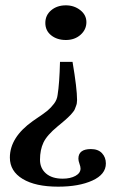

<svg xmlns="http://www.w3.org/2000/svg" viewBox="-20 -465 446 720"><path d="M198 235Q113 235 65 206Q17 177 17 126Q17 50 103 -11Q107 -14 116 -20Q146 -40 158.5 -50.5Q171 -61 182.5 -76Q194 -91 196 -109Q203 -152 205 -233H252Q269 -133 269 -90Q269 -83 268 -77.5Q267 -72 264.5 -66Q262 -60 260.5 -55.5Q259 -51 253.5 -44.5Q248 -38 245.5 -35Q243 -32 235 -24.5Q227 -17 224 -14.5Q221 -12 210.5 -3Q200 6 196 9Q156 42 143 69.5Q130 97 130 134Q130 166 152.5 185.5Q175 205 215 205Q244 205 263 194.5Q282 184 282 167Q282 160 278 149Q274 138 274 130Q274 94 321 94Q348 94 362.5 109.5Q377 125 377 148Q377 189 326.5 212Q276 235 198 235ZM227 -445Q258 -445 281 -427Q304 -409 304 -382Q304 -354 282 -334.5Q260 -315 227 -315Q194 -315 172 -332.5Q150 -350 150 -379Q150 -408 172 -426.5Q194 -445 227 -445Z"/></svg>

Font: UnnaMedium
Style: Regular
Weight: 500
Designer: Jorge de Buen Unna
Foundry: Omnibus-Type
Version: Version 2.008;hotconv 1.0.109;makeotfexe 2.5.65596